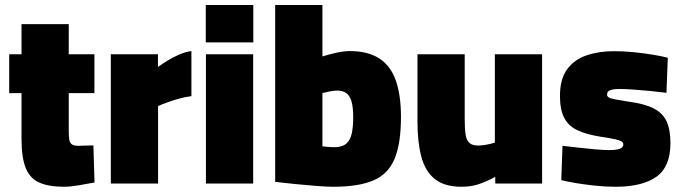

<svg xmlns="http://www.w3.org/2000/svg" viewBox="-20 -714 2653 747"><path d="M229.1 12.6Q169.1 12.6 132.7 -3.8Q96.2 -20.2 80 -60.6Q63.7 -101 63.7 -172.5V-351.7H15.8V-502.8H63.7V-620.2H247.5V-502.8H347.3V-351.7H247.5V-202.6Q247.5 -182.6 249.6 -170.4Q251.6 -158.3 259.5 -152.5Q267.4 -146.7 284.6 -146.7Q290.1 -146.7 301.9 -147.2Q313.7 -147.7 325.8 -147.9Q337.8 -148.2 343.4 -148.2L347.7 -4.1Q322.4 1 287.4 6.8Q252.5 12.6 229.1 12.6Z M411.2 0V-502.8H594.5V-453.1Q610.3 -465.2 632.6 -478.7Q654.9 -492.3 679.6 -502.7Q704.3 -513.1 724.7 -515.3V-339.9Q702.6 -337.3 678.2 -330.6Q653.8 -323.9 632.1 -316.1Q610.4 -308.4 595 -301.3V0Z M781.2 0V-502.8H965V0ZM780.6 -549.1V-694.5H965.5V-549.1Z M1277.2 12.6Q1253 12.6 1212.7 9.5Q1172.4 6.4 1128.9 2.1Q1085.4 -2.3 1050.6 -6.4V-694.5H1234.4V-494.4Q1255.4 -501.2 1286.6 -508.3Q1317.9 -515.3 1340.2 -515.3Q1411.5 -515.3 1455.7 -486.6Q1499.9 -457.8 1519.9 -401Q1540 -344.1 1540 -259.2Q1540 -155.5 1515.1 -95.9Q1490.1 -36.3 1432.3 -11.9Q1374.6 12.6 1277.2 12.6ZM1279.4 -141.2Q1310.4 -141.2 1326.4 -154.5Q1342.3 -167.9 1348.3 -193.7Q1354.2 -219.6 1354.2 -256.4Q1354.2 -297.5 1347.3 -320.4Q1340.3 -343.2 1326.3 -352.4Q1312.3 -361.6 1292.3 -361.6Q1279.7 -361.6 1263.1 -358.4Q1246.4 -355.2 1234.4 -351.9V-144.6Q1243.9 -143.6 1257.1 -142.4Q1270.3 -141.2 1279.4 -141.2Z M1775.9 12.6Q1709.5 12.6 1672.1 -17.2Q1634.6 -47 1619.4 -103.8Q1604.2 -160.7 1604.2 -241.3V-502.8H1788V-248.7Q1788 -211.5 1791.7 -189.3Q1795.4 -167.1 1806.8 -157.5Q1818.2 -147.8 1840.2 -147.8Q1856.8 -147.8 1875.7 -151.6Q1894.7 -155.4 1905.3 -159.2V-502.8H2089.1V0H1906.9V-25.8Q1869.1 -5.9 1840.2 3.3Q1811.4 12.6 1775.9 12.6Z M2375.7 12.6Q2335.5 12.6 2294.9 8.3Q2254.4 4 2220.2 -1.8Q2186 -7.6 2163.8 -13.1L2168.4 -146.7Q2195.4 -143.7 2229.4 -139.7Q2263.5 -135.7 2296.4 -132.9Q2329.3 -130.1 2350 -130.1Q2371 -130.1 2382.9 -132.7Q2394.9 -135.3 2400 -140.2Q2405 -145.1 2405 -152.5Q2405 -159.1 2398.8 -163.3Q2392.6 -167.5 2374.2 -172Q2355.8 -176.5 2318.6 -181.8Q2263.5 -190.3 2227.9 -206.7Q2192.3 -223 2175.4 -255Q2158.6 -286.9 2158.6 -340.3Q2158.6 -406.6 2186.5 -444.5Q2214.4 -482.4 2262 -498.6Q2309.6 -514.9 2368.7 -514.9Q2406.8 -514.9 2446.2 -510.9Q2485.7 -506.9 2520.6 -501.1Q2555.6 -495.3 2578.2 -489.3L2572.9 -352.9Q2546.9 -356.3 2511.9 -359.8Q2476.9 -363.3 2444.4 -365.5Q2411.9 -367.8 2390.9 -367.8Q2371.9 -367.8 2361 -365.2Q2350.2 -362.6 2346.1 -358Q2341.9 -353.4 2341.9 -345.5Q2341.9 -339.4 2348.2 -335.2Q2354.5 -331 2373 -327.4Q2391.4 -323.9 2427.5 -318.2Q2487.1 -310.4 2522.5 -292.6Q2557.8 -274.8 2573.1 -242.6Q2588.4 -210.4 2588.4 -157.2Q2588.4 -64.8 2533.5 -26.1Q2478.6 12.6 2375.7 12.6Z"/></svg>

Font: Titillium Web SemiBold
Style: Regular
Weight: 600
Designer: Mohamed Gaber, Accademia di Belle Arti di Urbino
Foundry: Kief Type Foundry, Accademia di Belle Arti di Urbino
Version: Version 3.000; ttfautohint (v1.8.4)